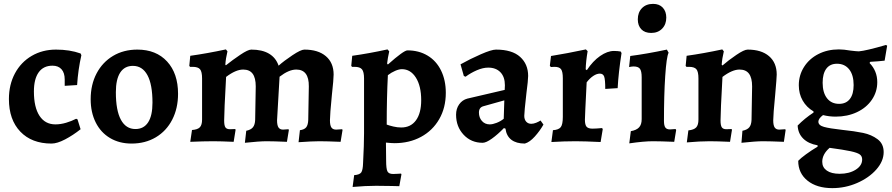

<svg xmlns="http://www.w3.org/2000/svg" viewBox="-20 -729 4605 991"><path d="M26 -218Q26 -292 57 -350Q88 -408 143.5 -440.5Q199 -473 269 -473Q340 -473 396 -453L400 -444Q383 -369 378 -290L314 -286V-319Q314 -353 297.5 -371.5Q281 -390 251 -390Q204 -390 179.5 -355.5Q155 -321 155 -257Q155 -175 184 -131Q213 -87 266 -87Q293 -87 321.5 -95.5Q350 -104 373 -116L380 -113L396 -62Q357 -31 316 -9.5Q275 12 246 12Q144 12 85 -49.5Q26 -111 26 -218Z M448 -217Q448 -292 478.5 -350Q509 -408 563.5 -440.5Q618 -473 689 -473Q786 -473 842.5 -411.5Q899 -350 899 -245Q899 -170 869 -111.5Q839 -53 784.5 -20.5Q730 12 659 12Q596 12 548 -16.5Q500 -45 474 -97Q448 -149 448 -217ZM767 -199Q767 -293 741 -341Q715 -389 666 -389Q623 -389 600.5 -354.5Q578 -320 578 -253Q578 -159 604 -111Q630 -63 679 -63Q722 -63 744.5 -97.5Q767 -132 767 -199Z M1297 -110 1300 -283Q1300 -327 1284 -348.5Q1268 -370 1235 -370Q1197 -370 1147 -332Q1137 -152 1137 -107Q1137 -81 1143.5 -71.5Q1150 -62 1167 -62L1194 -63L1196 -59L1186 3Q1118 0 1081 0Q1032 0 962 3L971 -58Q1000 -60 1011.5 -72Q1023 -84 1023 -112V-324Q1023 -359 1012.5 -371.5Q1002 -384 974 -384H961L957 -389L962 -441Q1048 -453 1146 -474L1154 -464Q1145 -427 1143 -395L1146 -392Q1181 -420 1220.5 -446.5Q1260 -473 1277 -473Q1333 -473 1368.5 -452Q1404 -431 1418 -390Q1446 -415 1489.5 -444Q1533 -473 1551 -473Q1622 -473 1662 -439Q1702 -405 1702 -344Q1702 -320 1693 -239Q1683 -137 1683 -108Q1683 -82 1690.5 -71Q1698 -60 1715 -60Q1725 -60 1746 -62L1748 -58L1738 3Q1666 0 1629 0Q1592 0 1521 5L1528 -57Q1551 -60 1560.5 -72Q1570 -84 1571 -110L1574 -283Q1575 -370 1509 -370Q1471 -370 1423 -333L1410 -108Q1410 -82 1417.5 -71Q1425 -60 1441 -60Q1451 -60 1469 -62L1471 -58L1461 3Q1392 0 1356 0Q1319 0 1244 8L1251 -54Q1275 -59 1285.5 -72Q1296 -85 1297 -110Z M1808 175Q1836 173 1844.5 161Q1853 149 1854 112Q1859 17 1859 -41V-324Q1859 -358 1848.5 -371Q1838 -384 1810 -384H1797L1793 -389L1798 -441Q1884 -453 1980 -474L1989 -464Q1981 -429 1978 -401L1982 -396Q2064 -469 2083 -469Q2142 -469 2187 -442Q2232 -415 2256.5 -365Q2281 -315 2281 -250Q2281 -173 2247 -114Q2213 -55 2153 -22.5Q2093 10 2016 10Q2002 10 1972 7L1973 100Q1973 141 1979.5 155Q1986 169 2009 169Q2023 169 2033.5 168Q2044 167 2050 167L2052 171L2041 232Q2019 232 2002 231L1921 230Q1868 230 1800 236ZM2154 -212Q2154 -285 2126.5 -328.5Q2099 -372 2054 -372Q2040 -372 2020 -363.5Q2000 -355 1982 -341Q1976 -224 1976 -86Q1989 -81 2010 -76Q2031 -71 2051 -71Q2100 -71 2127 -108Q2154 -145 2154 -212Z M2589 -65 2581 -68Q2549 -35 2519 -13.5Q2489 8 2471 8Q2412 8 2373 -33.5Q2334 -75 2334 -137Q2334 -168 2350 -190.5Q2366 -213 2392 -220L2585 -265L2586 -289Q2586 -332 2563 -356Q2540 -380 2500 -380Q2473 -380 2441.5 -366.5Q2410 -353 2383 -333L2374 -337L2357 -397Q2407 -425 2462 -449Q2517 -473 2540 -473Q2623 -473 2664.5 -435.5Q2706 -398 2706 -337Q2706 -315 2697 -247Q2686 -150 2686 -131Q2686 -112 2696 -101Q2706 -90 2722 -90Q2734 -90 2747.5 -95.5Q2761 -101 2770 -107L2785 -86Q2767 -54 2740.5 -24.5Q2714 5 2689 12Q2645 12 2619.5 -7.5Q2594 -27 2589 -65ZM2580 -116 2583 -211 2476 -181Q2452 -175 2452 -148Q2452 -122 2467.5 -104.5Q2483 -87 2508 -87Q2523 -87 2543.5 -95Q2564 -103 2580 -116Z M2885 -126V-325Q2885 -359 2876 -371.5Q2867 -384 2842 -384L2823 -383L2818 -390L2824 -440Q2905 -453 3004 -474L3013 -465Q3004 -412 3003 -371L3009 -367Q3040 -414 3077.5 -440Q3115 -466 3149 -466Q3168 -466 3184 -463L3188 -455Q3172 -351 3168 -274L3104 -270Q3104 -318 3098.5 -333.5Q3093 -349 3076 -349Q3060 -349 3042 -337Q3024 -325 3008 -304Q2999 -128 2999 -111Q2999 -85 3007.5 -75Q3016 -65 3038 -65Q3055 -65 3088 -68L3091 -62L3080 4Q2996 0 2951 0Q2893 0 2826 4L2834 -57Q2864 -59 2874.5 -73Q2885 -87 2885 -126Z M3236 -52Q3265 -57 3278.5 -71.5Q3292 -86 3292 -114V-330Q3292 -362 3283 -374Q3274 -386 3250 -386Q3242 -386 3227 -383L3233 -440Q3318 -451 3422 -473L3431 -457Q3420 -435 3413.5 -336.5Q3407 -238 3407 -105Q3407 -81 3414 -71Q3421 -61 3438 -61L3467 -63L3470 -58L3460 3Q3389 0 3350 0Q3303 0 3228 11ZM3272 -629Q3272 -665 3293.5 -687Q3315 -709 3351 -709Q3383 -709 3401 -689.5Q3419 -670 3419 -638Q3419 -603 3397.5 -581Q3376 -559 3341 -559Q3308 -559 3290 -578Q3272 -597 3272 -629Z M3859 -110 3862 -283Q3862 -327 3846 -348.5Q3830 -370 3797 -370Q3759 -370 3709 -332Q3699 -152 3699 -107Q3699 -82 3705.5 -72Q3712 -62 3729 -62L3756 -63L3758 -59L3748 3Q3680 0 3643 0Q3594 0 3525 6L3533 -56Q3562 -59 3573.5 -71.5Q3585 -84 3585 -112V-324Q3585 -359 3574.5 -371.5Q3564 -384 3536 -384H3523L3519 -389L3524 -441Q3610 -453 3708 -474L3716 -464Q3707 -427 3705 -395L3709 -391Q3740 -418 3780.5 -445.5Q3821 -473 3839 -473Q3910 -473 3949.5 -439Q3989 -405 3989 -344Q3989 -329 3981 -239Q3971 -137 3971 -108Q3971 -82 3978.5 -71Q3986 -60 4002 -60Q4013 -60 4033 -62L4035 -58L4026 3Q3954 0 3918 0Q3881 0 3807 8L3812 -54Q3837 -59 3847.5 -72Q3858 -85 3859 -110Z M4472 -410 4468 -404Q4508 -363 4508 -305Q4508 -255 4480 -214Q4452 -173 4403 -150Q4354 -127 4293 -127Q4260 -127 4228 -135Q4204 -117 4204 -101Q4204 -82 4233 -74Q4262 -66 4325 -59Q4392 -52 4435 -43Q4478 -34 4509.5 -10.5Q4541 13 4541 56Q4541 103 4503 146Q4465 189 4404 215.5Q4343 242 4276 242Q4196 242 4148 203.5Q4100 165 4100 101Q4112 88 4140 67.5Q4168 47 4200 28V21Q4153 13 4126 -13.5Q4099 -40 4097 -81Q4133 -118 4179 -148V-154Q4143 -175 4123 -210Q4103 -245 4103 -289Q4103 -341 4130 -383.5Q4157 -426 4204 -450Q4251 -474 4310 -474Q4335 -474 4369 -468Q4401 -464 4413 -464Q4450 -467 4553 -497L4559 -493L4546 -416Q4513 -412 4472 -410ZM4386 -290Q4386 -342 4363 -371Q4340 -400 4300 -400Q4264 -400 4245 -374.5Q4226 -349 4226 -302Q4226 -251 4248.5 -222Q4271 -193 4311 -193Q4347 -193 4366.5 -218Q4386 -243 4386 -290ZM4224 106Q4224 135 4247.5 151.5Q4271 168 4314 168Q4363 168 4396.5 147Q4430 126 4430 94Q4430 77 4417.5 68Q4405 59 4370.5 51.5Q4336 44 4262 34Q4224 67 4224 106Z"/></svg>

Font: Alegreya
Style: Bold
Weight: 700
Designer: Juan Pablo del Peral
Foundry: Huerta Tipografica
Version: Version 2.008; ttfautohint (v1.8)